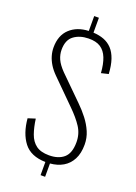

<svg xmlns="http://www.w3.org/2000/svg" viewBox="-184 -985 819 1152"><g transform="rotate(20 225.5 -409.5)"><path d="M232 94V10Q138 8 94 -49Q50 -106 42 -200L89 -215Q96 -162 110.5 -121Q125 -80 155 -57.5Q185 -35 238 -35Q298 -35 332.5 -65Q367 -95 367 -165Q367 -218 339.5 -260.5Q312 -303 262 -352L114 -499Q89 -524 73.5 -549.5Q58 -575 50.5 -601Q43 -627 43 -653Q43 -730 88.5 -772.5Q134 -815 208 -818V-913H238V-818Q276 -816 306 -804.5Q336 -793 358 -769.5Q380 -746 393 -708Q406 -670 409 -616L363 -605Q359 -662 344 -700Q329 -738 300 -757Q271 -776 222 -775Q167 -774 130 -746.5Q93 -719 93 -657Q93 -626 106 -597Q119 -568 152 -534L298 -390Q331 -358 358 -323Q385 -288 401.5 -249.5Q418 -211 418 -168Q418 -112 398 -74Q378 -36 343 -15.5Q308 5 261 9V94Z"/></g></svg>

Font: Oswald ExtraLight
Style: Regular
Weight: 250
Designer: Vernon Adams
Foundry: Vernon Adams
Version: Version 4.100; ttfautohint (v1.8.1.43-b0c9)